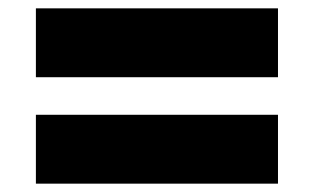

<svg xmlns="http://www.w3.org/2000/svg" viewBox="-20 -520 752 460"><path d="M66 -500H646V-335H66ZM66 -245H646V-80H66Z"/></svg>

Font: Enso Black
Style: Regular
Weight: 900
Designer: Coji Morishita
Foundry: UNDERFOREST DESIGN
Version: Version 1.000